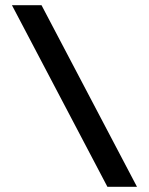

<svg xmlns="http://www.w3.org/2000/svg" viewBox="-20 -720 576 740"><path d="M508 0H394L26 -700H140Z"/></svg>

Font: Bruno Ace
Style: Regular
Weight: 400
Version: Version 1.100; ttfautohint (v1.8.4.7-5d5b);gftools[0.9.27]